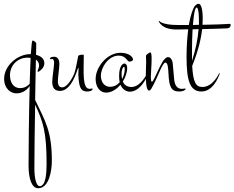

<svg xmlns="http://www.w3.org/2000/svg" viewBox="-20 -497 1248 1022"><path d="M142 -209C73 -209 2 -147 2 -78C2 -24 38 0 68 0C104 0 127 -23 138 -39C134 109 132 289 132 383C132 457 150 505 183 505C243 505 256 407 256 359C256 203 222 149 167 35C169 -47 170 -124 171 -180C181 -173 188 -163 188 -149C188 -140 184 -130 179 -117L186 -115C204 -128 216 -141 216 -161C216 -185 197 -199 172 -205C172 -237 173 -259 173 -266C173 -268 164 -281 153 -281C150 -281 147 -253 144 -209ZM228 374C228 425 224 494 191 494C176 494 163 461 163 398C163 313 165 183 167 60C208 148 228 202 228 374ZM138 -51C130 -42 113 -28 87 -28C49 -28 33 -61 33 -99C33 -143 68 -190 127 -190C132 -190 138 -189 143 -189C141 -150 140 -103 138 -51Z M397 -100C400 -33 409 -10 444 -10C477 -10 473 -28 473 -24C473 -25 472 -26 471 -26C468 -26 464 -24 458 -24C432 -24 425 -54 425 -127C425 -156 426 -187 426 -203C426 -205 424 -206 422 -206C411 -206 397 -204 396 -198C391 -175 385 -133 375 -104C365 -82 339 -32 311 -32C297 -32 288 -41 288 -66C288 -82 296 -138 296 -156C296 -177 289 -195 268 -195C250 -195 246 -188 246 -186C246 -184 247 -182 250 -182C251 -182 254 -183 257 -183C264 -183 268 -176 268 -162C268 -143 258 -83 258 -63C258 -30 270 -13 300 -13C361 -13 391 -124 394 -131C396 -139 398 -136 398 -132C398 -128 397 -110 397 -100Z M668 -169C676 -169 688 -172 688 -181C688 -190 672 -216 621 -216C552 -216 489 -142 489 -76C489 -37 510 -4 544 -4C574 -4 601 -22 621 -46C633 -18 655 -9 671 -9C714 -9 752 -56 768 -106L765 -108C744 -70 716 -34 680 -34C659 -34 642 -43 634 -63C648 -86 657 -112 657 -135C657 -153 648 -159 643 -159C634 -159 614 -148 614 -92C614 -79 615 -68 617 -59C605 -45 588 -35 565 -35C536 -35 517 -60 517 -94C517 -138 557 -201 612 -201C651 -201 657 -169 668 -169ZM627 -104C627 -125 634 -141 640 -141C643 -141 644 -136 644 -129C644 -115 640 -94 630 -76C628 -84 627 -93 627 -104Z M780 -218C776 -218 767 -211 764 -209C761 -207 757 -203 757 -198C757 -195 758 -173 758 -165C758 -157 756 -114 756 -93C756 -75 757 -15 773 -15C778 -15 782 -19 785 -24C796 -42 804 -59 818 -90C827 -110 848 -164 860 -164C874 -164 875 -134 877 -103C880 -36 891 -10 933 -10C958 -10 966 -19 967 -21C968 -24 968 -26 966 -26C962 -26 957 -24 948 -24C925 -24 910 -40 907 -76C903 -113 901 -148 899 -163C897 -175 890 -193 875 -193C853 -193 834 -148 821 -121C811 -100 795 -62 789 -62C784 -62 783 -73 783 -90C783 -108 787 -148 787 -182C787 -195 787 -218 780 -218Z M1147 -108C1146 -107 1115 -34 1057 -34C1022 -34 1008 -60 1003 -146C1033 -220 1050 -287 1056 -342C1119 -344 1180 -345 1187 -346C1204 -347 1208 -356 1208 -365C1208 -368 1206 -370 1200 -370C1198 -370 1187 -369 1184 -369C1175 -368 1120 -366 1058 -365C1058 -376 1059 -387 1059 -397C1059 -451 1050 -477 1036 -477C1029 -477 1017 -468 1012 -457C1008 -449 995 -422 985 -364H924C846 -364 828 -384 827 -386L825 -382C844 -349 881 -340 919 -340C928 -340 952 -340 982 -341C977 -303 973 -254 973 -193C973 -66 992 -13 1048 -10C1111 -7 1141 -80 1150 -106ZM1037 -342C1033 -288 1021 -232 1002 -173V-228C1002 -263 1003 -304 1005 -341C1016 -341 1026 -342 1037 -342ZM1007 -364C1011 -416 1017 -457 1027 -457C1031 -457 1039 -447 1039 -382V-365C1028 -365 1017 -364 1007 -364Z"/></svg>

Font: Stalemate
Style: Regular
Weight: 400
Designer: Astigmatic (AOETI)
Foundry: Astigmatic (AOETI)
Version: Version 001.000